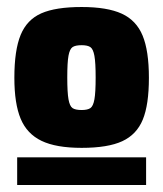

<svg xmlns="http://www.w3.org/2000/svg" viewBox="-20 -779 465 548"><path d="M405 -557Q405 -480 387.5 -437.5Q370 -395 329 -376Q288 -357 213 -357Q140 -357 98.5 -377Q57 -397 39 -440Q21 -483 21 -557Q21 -636 39 -679.5Q57 -723 98 -741Q139 -759 213 -759Q286 -759 327.5 -740Q369 -721 387 -677.5Q405 -634 405 -557ZM253 -558Q253 -600 249.5 -619.5Q246 -639 238 -644.5Q230 -650 213 -650Q195 -650 187 -644.5Q179 -639 175.5 -620Q172 -601 172 -558Q172 -515 175.5 -495.5Q179 -476 187 -470.5Q195 -465 213 -465Q230 -465 238 -470.5Q246 -476 249.5 -495.5Q253 -515 253 -558ZM29 -330H397V-251H29Z"/></svg>

Font: Exo ExtraBold
Style: Regular
Weight: 800
Designer: Natanael Gama
Foundry: Natanael Gama
Version: Version 1.500